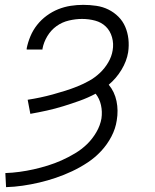

<svg xmlns="http://www.w3.org/2000/svg" viewBox="-20 -548 640 791"><path d="M5 223 2 165Q31 164 60.5 160Q90 156 119 149.5Q148 143 177 134Q206 125 234 112.5Q262 100 289.5 83.5Q317 67 339 45.5Q361 24 377 -3.5Q393 -31 398 -60Q402 -88 396 -115Q390 -142 374 -162Q342 -145 308.5 -133Q275 -121 241 -110.5Q207 -100 173 -92.5Q139 -85 105 -79L94 -137Q120 -141 146 -146.5Q172 -152 197.5 -159Q223 -166 248.5 -174Q274 -182 299 -192Q324 -202 348 -215.5Q372 -229 392 -248Q412 -267 426 -291Q440 -315 444 -340Q449 -368 441.5 -394.5Q434 -421 416 -438.5Q398 -456 372 -463Q346 -470 318 -470Q292 -470 264 -463.5Q236 -457 213 -440.5Q190 -424 175 -399Q160 -374 155 -347V-344H90V-349Q95 -374 105.5 -399Q116 -424 133 -445.5Q150 -467 172.5 -483.5Q195 -500 220 -510Q245 -520 271 -524Q297 -528 323 -528Q350 -528 377 -524Q404 -520 427 -508.5Q450 -497 468 -479Q486 -461 496 -437.5Q506 -414 509 -387.5Q512 -361 508 -333Q502 -296 480.5 -260.5Q459 -225 428 -199Q452 -170 460 -131.5Q468 -93 461 -52Q456 -18 439 14.5Q422 47 397 74Q372 101 341 121.5Q310 142 277 157.5Q244 173 210 184.5Q176 196 142 204Q108 212 73.5 217Q39 222 5 223Z"/></svg>

Font: Iosevka Aile Light
Style: Italic
Weight: 300
Italic angle: -9°
Designer: Belleve Invis
Foundry: Belleve Invis
Version: Version 31.1.0; ttfautohint (v1.8.4)